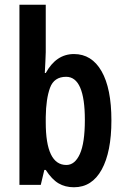

<svg xmlns="http://www.w3.org/2000/svg" viewBox="-20 -831 526 810"><path d="M173 -611Q173 -596 171.5 -572Q170 -548 169 -523H173Q217 -603 292 -603Q367 -603 408.5 -530.5Q450 -458 450 -323Q450 -190 409 -115.5Q368 -41 292 -41Q255 -41 227 -57.5Q199 -74 173 -114H167L152 -51H62V-811H173ZM259 -507Q208 -507 191 -460.5Q174 -414 173 -337V-315Q173 -135 260 -135Q296 -135 317 -181.5Q338 -228 338 -325Q338 -507 259 -507Z"/></svg>

Font: Noto Sans Tamil UI ExtraCondensed SemiBold
Style: Regular
Weight: 600
Width: 2
Designer: Jelle Bosma - Monotype Design Team
Foundry: Monotype Imaging Inc.
Version: Version 2.004; ttfautohint (v1.8.4.7-5d5b)